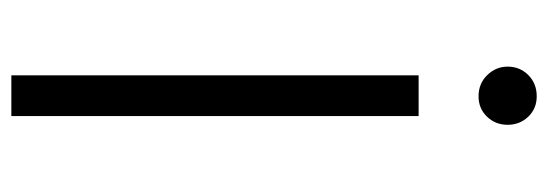

<svg xmlns="http://www.w3.org/2000/svg" viewBox="-326 -616 943 330"><g transform="rotate(90 145.0 -451.5)"><path d="M110 -700H180V0H110ZM95 -853Q95 -874 109.5 -888.5Q124 -903 146 -903Q167 -903 181 -888.5Q195 -874 195 -853Q195 -832 181 -817.5Q167 -803 146 -803Q124 -803 109.5 -818Q95 -833 95 -853Z"/></g></svg>

Font: Niramit Light
Style: Regular
Weight: 300
Designer: Katatrad Aksorn Co.,Ltd.
Foundry: Cadson Demak Co.,Ltd.
Version: Version 1.000; ttfautohint (v1.6)